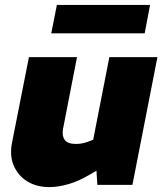

<svg xmlns="http://www.w3.org/2000/svg" viewBox="-20 -754 662 783"><path d="M181 9Q129 9 91 -14.5Q53 -38 35.5 -80Q18 -122 30 -177L98 -521H294L237 -228Q232 -200 244 -183.5Q256 -167 289 -167Q302 -167 313 -169Q324 -171 336 -175L360 -184L426 -521H622L520 0H377L371 -96L407 -77L346 -42Q303 -16 260.5 -3.5Q218 9 181 9ZM189 -618 212 -734H592L570 -618Z"/></svg>

Font: REM ExtraBold
Style: Italic
Weight: 800
Italic angle: -11°
Designer: Octavio Pardo
Foundry: Ashler Design
Version: Version 1.005;gftools[0.9.28]